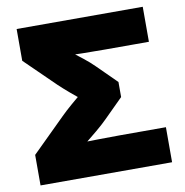

<svg xmlns="http://www.w3.org/2000/svg" viewBox="-81 -805 851 883"><g transform="rotate(-10 344.5 -364.0)"><path d="M37.6 0V-142.6L193.4 -296.4Q213.4 -316.4 243.4 -342.3Q273.4 -368.2 304 -392.6Q334.5 -417 355 -432.6V-310.1Q334.5 -325.7 304.2 -349.1Q273.9 -372.6 244.1 -397.9Q214.4 -423.3 194.3 -442.4L54.2 -579.1V-727.5H643.1V-564H438Q388.7 -564 335.4 -564.9Q282.2 -565.9 232.9 -567.4L222.7 -625.5Q246.1 -606.4 275.4 -584Q304.7 -561.5 333.3 -539.1Q361.8 -516.6 382.8 -495.6L473.1 -406.2V-335.9L383.8 -247.1Q361.8 -225.1 333 -201.2Q304.2 -177.2 275.6 -154.3Q247.1 -131.3 225.1 -112.8L232.9 -160.6Q282.2 -161.6 335.4 -162.6Q388.7 -163.6 438 -163.6H651.9V0Z"/></g></svg>

Font: Inter 20pt Black
Style: Regular
Weight: 900
Version: Version 4.001;git-66647c0bb